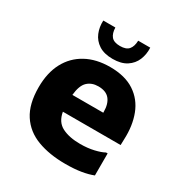

<svg xmlns="http://www.w3.org/2000/svg" viewBox="-178 -892 981 1034"><g transform="rotate(30 312.0 -374.5)"><path d="M374 11Q275 11 200.5 -17Q126 -45 85 -108Q44 -171 44 -275Q44 -365 78 -429Q112 -493 175 -527.5Q238 -562 324 -562Q417 -562 476 -523Q535 -484 561 -416Q587 -348 583 -262L582 -226H223Q233 -167 277.5 -144.5Q322 -122 390 -122Q436 -122 474.5 -131Q513 -140 534 -152H544V-15Q514 -3 472.5 4Q431 11 374 11ZM321 -440Q280 -440 254 -415.5Q228 -391 222 -330H414V-335Q414 -385 391.5 -412.5Q369 -440 321 -440ZM312 -606Q259 -606 226 -627.5Q193 -649 178.5 -684Q164 -719 166 -760H241Q242 -724 258 -705Q274 -686 312 -686Q350 -686 366 -705Q382 -724 383 -760H458Q460 -719 445.5 -684Q431 -649 398 -627.5Q365 -606 312 -606Z"/></g></svg>

Font: Kufam
Style: Bold
Weight: 700
Designer: Wael Morcos, Artur Schmal
Foundry: Original Type
Version: Version 1.300; ttfautohint (v1.8.3)